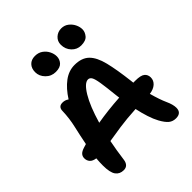

<svg xmlns="http://www.w3.org/2000/svg" viewBox="-255 -1098 1263 1263"><g transform="rotate(-45 376.5 -466.5)"><path d="M645 10Q616 10 595.5 -6.5Q575 -23 553 -63Q537 -92 523.5 -133.5Q510 -175 500 -222Q411 -217 346.5 -207.5Q282 -198 234 -190Q220 -120 210 -44Q204 8 161 8Q124 8 104.5 -19Q85 -46 85 -112Q85 -143 88 -175Q59 -179 45.5 -194Q32 -209 32 -231Q32 -249 43 -261.5Q54 -274 80 -282Q92 -286 106 -290Q119 -357 134 -421.5Q149 -486 151 -553Q151 -571 160.5 -581.5Q170 -592 190 -592Q214 -592 233 -578Q273 -641 320 -676Q367 -711 421 -711Q487 -711 523 -676Q559 -641 577.5 -566.5Q596 -492 610 -373Q611 -364 612 -355Q621 -355 630 -355Q681 -355 699.5 -339.5Q718 -324 718 -298Q718 -270 696.5 -250.5Q675 -231 637 -226Q657 -153 676.5 -110.5Q696 -68 696 -38Q696 10 645 10ZM416 -581Q383 -581 342.5 -514Q302 -447 267 -327Q366 -344 477 -351Q476 -362 474 -374Q465 -460 458 -504.5Q451 -549 441.5 -565Q432 -581 416 -581ZM543 -770Q505 -770 478 -798.5Q451 -827 451 -869Q451 -901 474 -922Q497 -943 529 -943Q558 -943 579.5 -926.5Q601 -910 612.5 -886.5Q624 -863 624 -840Q624 -815 605.5 -792.5Q587 -770 543 -770ZM302 -765Q261 -765 232.5 -794Q204 -823 204 -860Q204 -895 224 -916Q244 -937 278 -937Q310 -937 332.5 -921Q355 -905 367 -881Q379 -857 379 -833Q379 -806 361 -785.5Q343 -765 302 -765Z"/></g></svg>

Font: Shantell Sans Normal
Style: Regular
Weight: 600
Designer: Stephen Nixon, Anya Danilova, Shantell Martin
Foundry: Arrow Type
Version: Version 1.009;[a7da0bfa3]